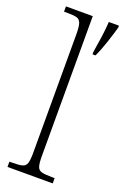

<svg xmlns="http://www.w3.org/2000/svg" viewBox="-148 -807 555 854"><g transform="rotate(20 129.5 -380.0)"><path d="M8 0V-25H19Q52 -25 68 -29Q84 -33 89 -48.5Q94 -64 94 -98V-660Q94 -695 88.5 -711Q83 -727 68.5 -731Q54 -735 27 -735H8V-760H135V-98Q135 -64 140 -48.5Q145 -33 161 -29Q177 -25 210 -25H222V0ZM192 -612Q198 -648 203.5 -686.5Q209 -725 211 -760H259V-751Q250 -719 235.5 -675Q221 -631 206 -600H192Z"/></g></svg>

Font: Noto Serif Sinhala Condensed ExtraLight
Style: Regular
Weight: 200
Width: 3
Designer: Jelle Bosma - Monotype Design Team
Foundry: Monotype Imaging Inc.
Version: Version 2.007; ttfautohint (v1.8.4.7-5d5b)